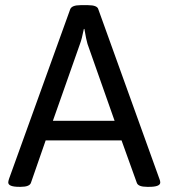

<svg xmlns="http://www.w3.org/2000/svg" viewBox="-20 -722 653 744"><path d="M12 -15Q12 -20 15 -29L252 -686Q258 -702 292 -702H321Q357 -702 361 -686L598 -28Q601 -21 601 -15Q601 2 558 2H550Q515 2 510 -14L451 -178H157L100 -14Q95 2 60 2H55Q12 2 12 -15ZM424 -254 319 -552Q314 -568 307 -610H305Q297 -570 290 -552L185 -254Z"/></svg>

Font: Asap-Regular
Style: Regular
Weight: 400
Designer: Pablo Cosgaya
Foundry: Omnibus-Type
Version: Version 2.000; ttfautohint (v1.8)